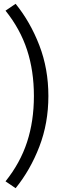

<svg xmlns="http://www.w3.org/2000/svg" viewBox="-20 -803 355 1008"><path d="M62 185 9 149Q86 53 122 -57Q158 -167 158 -299Q158 -431 122 -541Q86 -651 9 -747L62 -783Q139 -688 186.5 -565Q234 -442 234 -299Q234 -156 186.5 -33Q139 90 62 185Z"/></svg>

Font: Ubuntu Sans
Style: Regular
Weight: 400
Designer: Dalton Maag Ltd
Foundry: Dalton Maag Ltd
Version: Version 1.006; ttfautohint (v1.8.4.7-5d5b)